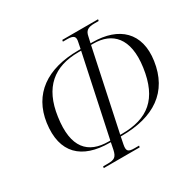

<svg xmlns="http://www.w3.org/2000/svg" viewBox="-158 -885 1064 1055"><g transform="rotate(-30 373.5 -357.0)"><path d="M209 5H437L439 -5H410C370 -5 360 -14 368 -54L377 -99H383C588 -99 717 -185 743 -367C767 -534 669 -625 501 -625H489L498 -665C504 -695 518 -709 562 -709H589L591 -719H364L362 -709H390C433 -709 441 -695 434 -665L426 -625H412C211 -625 86 -535 62 -367C37 -187 132 -99 307 -99H314L305 -54C296 -14 282 -5 241 -5H211ZM316 -108H306C177 -108 105 -181 132 -365C156 -538 252 -616 407 -616H424ZM379 -108 487 -616H502C620 -616 698 -542 673 -365C647 -180 554 -108 389 -108Z"/></g></svg>

Font: Noto Serif Display SemiCondensed Light
Style: Italic
Weight: 300
Width: 4
Italic angle: -12°
Designer: Monotype Design Team
Foundry: Monotype Imaging Inc.
Version: Version 2.009